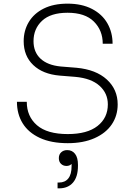

<svg xmlns="http://www.w3.org/2000/svg" viewBox="-20 -769 744 1054"><path d="M73 -210H127Q127 -130 183 -81.5Q239 -33 352 -33Q459 -33 515.5 -77.5Q572 -122 572 -196Q572 -257 526.5 -298Q481 -339 394 -347L307 -354Q215 -362 162.5 -412Q110 -462 110 -543Q110 -601 138 -648Q166 -695 220 -722Q274 -749 351 -749Q429 -749 485 -720Q541 -691 569.5 -641Q598 -591 598 -529H544Q544 -602 495.5 -650.5Q447 -699 351 -699Q258 -699 211 -655Q164 -611 164 -543Q164 -483 202.5 -447Q241 -411 313 -404L400 -397Q507 -387 566.5 -332.5Q626 -278 626 -196Q626 -134 593.5 -86Q561 -38 499 -10.5Q437 17 352 17Q261 17 198.5 -12Q136 -41 104.5 -92Q73 -143 73 -210ZM296 233H304Q337 233 355 210.5Q373 188 373 143V131Q362 142 345 142Q327 142 315 130.5Q303 119 303 99Q303 79 316 67Q329 55 349 55Q376 55 392 75.5Q408 96 408 136V141Q408 202 380.5 233.5Q353 265 304 265H296Z"/></svg>

Font: Sora-SIA ExtraLight
Style: Regular
Weight: 200
Designer: Jonathan Barnbrook, Julián Moncada
Foundry: Barnbrook Fonts
Version: Version 2.000